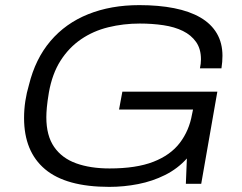

<svg xmlns="http://www.w3.org/2000/svg" viewBox="-20 -718 946 750"><path d="M407 12Q238 12 156 -57Q74 -126 74 -257Q74 -291 79 -323.5Q84 -356 93 -386Q118 -488 177 -557.5Q236 -627 324.5 -662.5Q413 -698 524 -698Q600 -698 660.5 -686Q721 -674 763 -649.5Q805 -625 827 -587.5Q849 -550 849 -500Q849 -488 848 -476Q847 -464 845 -451H761Q763 -460 764 -469Q765 -478 765 -486Q765 -527 746 -554Q727 -581 694.5 -597Q662 -613 618.5 -619.5Q575 -626 526 -626Q462 -626 403 -611.5Q344 -597 296.5 -564.5Q249 -532 216.5 -481Q184 -430 171 -357Q168 -339 166 -324.5Q164 -310 163 -298.5Q162 -287 161.5 -278Q161 -269 161 -260Q161 -188 191.5 -144Q222 -100 277.5 -80Q333 -60 408 -60Q512 -60 579 -86Q646 -112 682.5 -160Q719 -208 730 -271L734 -290H445L458 -360H829L766 0H706L710 -99Q674 -59 625 -34.5Q576 -10 520 1Q464 12 407 12Z"/></svg>

Font: Archivo SemiExpanded Light
Style: Italic
Weight: 300
Width: 6
Italic angle: -10°
Designer: Hector Gatti
Foundry: Omnibus-Type
Version: Version 2.001